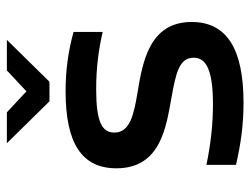

<svg xmlns="http://www.w3.org/2000/svg" viewBox="-105 -615 729 559"><g transform="rotate(-90 259.5 -335.5)"><path d="M253 -201C327 -188 371 -178 371 -136C371 -98 331 -80 235 -80C174 -80 117 -87 59 -99V-13C119 1 175 9 240 9C394 9 475 -38 475 -142C475 -265 359 -285 267 -300C210 -310 153 -320 153 -367C153 -403 184 -420 279 -420C341 -420 395 -413 446 -401V-486C390 -501 337 -509 273 -509C122 -509 49 -462 49 -361C49 -230 174 -216 253 -201ZM122 -680 244 -556H301L423 -680H334L273 -623L212 -680Z"/></g></svg>

Font: LT Wave Alt Medium
Style: Regular
Weight: 500
Designer: Daniel Lyons
Version: Version 2.5 (Glyphs App)